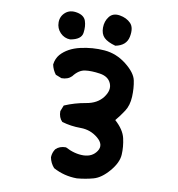

<svg xmlns="http://www.w3.org/2000/svg" viewBox="-45 -599 590 638"><g transform="rotate(5 250.0 -280.5)"><path d="M234.4 -3.9Q191.4 -7.8 156.2 -31.2Q144.5 -46.9 142.6 -66.4Q144.5 -82 154.3 -93.8Q168 -105.5 189.5 -103.5Q219.7 -84 249.5 -82Q279.3 -80.1 295.9 -101.1Q312.5 -122.1 289.1 -145.5Q265.6 -168.9 232.4 -171.9Q199.2 -174.8 169.9 -186.5Q158.2 -200.2 160.2 -221.7L169.9 -241.2Q205.1 -252.9 243.2 -255.9Q281.2 -258.8 302.2 -282.2Q323.2 -305.7 315.9 -328.1Q308.6 -350.6 280.3 -357.4Q252 -364.3 230.5 -363.3Q209 -362.3 189.5 -340.8Q175.8 -329.1 154.3 -331.1L134.8 -340.8Q125 -356.4 123 -374Q127 -393.6 140.6 -407.2Q166 -430.7 207.5 -436.5Q249 -442.4 289.1 -435.5Q329.1 -428.7 360.4 -399.4Q391.6 -370.1 394.5 -344.7Q397.5 -319.3 393.6 -290Q389.6 -260.7 375 -242.2Q360.4 -223.6 344.7 -208Q372.1 -178.7 376 -150.4Q379.9 -122.1 376 -95.2Q372.1 -68.4 344.2 -41Q316.4 -13.7 290 -8.8Q263.7 -3.9 234.4 -3.9ZM323.2 -454.1Q296.9 -463.9 286.1 -476.6Q275.4 -489.3 277.3 -510.7Q279.3 -532.2 293 -546.9Q306.6 -561.5 329.6 -555.7Q352.5 -549.8 365.2 -534.2Q377.9 -518.6 369.1 -488.3Q360.4 -458 323.2 -454.1ZM171.9 -461.9Q152.3 -463.9 139.6 -479.5Q127 -495.1 128.9 -515.6Q130.9 -536.1 147.5 -547.9Q164.1 -559.6 187.5 -552.7Q210.9 -545.9 215.3 -527.8Q219.7 -509.8 214.4 -487.3Q209 -464.8 171.9 -461.9Z"/></g></svg>

Font: JasonHandwriting1
Style: Regular
Weight: 400
Version: Version 1.48.20